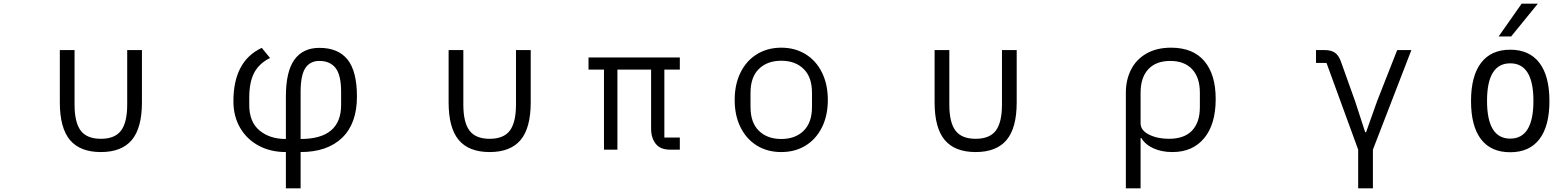

<svg xmlns="http://www.w3.org/2000/svg" viewBox="-20 -813 8488 1043"><path d="M305 -257V-541H385V-245Q385 -148 418.5 -103.5Q452 -59 528 -59Q604 -59 637.5 -103.5Q671 -148 671 -245V-541H751V-257Q751 -118 696 -52.5Q641 13 528 13Q415 13 360 -52.5Q305 -118 305 -257Z M1533 13Q1450 13 1385.5 -21.5Q1321 -56 1284.5 -118.5Q1248 -181 1248 -263Q1248 -481 1402 -553L1447 -498Q1388 -469 1361 -418Q1334 -367 1334 -283V-242Q1334 -151 1389.5 -104.5Q1445 -58 1533 -58V-288Q1533 -425 1579.5 -489Q1626 -553 1715 -553Q1817 -553 1868 -489.5Q1919 -426 1919 -288Q1919 -142 1838.5 -64.5Q1758 13 1613 13V210H1533ZM1613 -58Q1833 -58 1833 -243V-314Q1833 -405 1803 -443.5Q1773 -482 1715 -482Q1664 -482 1638.5 -443Q1613 -404 1613 -313Z M2417 -257V-541H2497V-245Q2497 -148 2530.5 -103.5Q2564 -59 2640 -59Q2716 -59 2749.5 -103.5Q2783 -148 2783 -245V-541H2863V-257Q2863 -118 2808 -52.5Q2753 13 2640 13Q2527 13 2472 -52.5Q2417 -118 2417 -257Z M3261 -435H3177V-501H3673V-435H3589V-66H3673V0H3620Q3567 0 3542 -32Q3517 -64 3517 -114V-435H3334V0H3261Z M3971 -270Q3971 -355 4003 -419.5Q4035 -484 4092.5 -519Q4150 -554 4224 -554Q4298 -554 4355.5 -519Q4413 -484 4445 -419.5Q4477 -355 4477 -270Q4477 -185 4445 -121Q4413 -57 4356 -22Q4299 13 4224 13Q4149 13 4092 -22Q4035 -57 4003 -121Q3971 -185 3971 -270ZM4391 -232V-309Q4391 -394 4345.5 -438.5Q4300 -483 4224 -483Q4148 -483 4102.5 -438.5Q4057 -394 4057 -309V-232Q4057 -147 4102.5 -102.5Q4148 -58 4224 -58Q4300 -58 4345.5 -102.5Q4391 -147 4391 -232Z M5057 -257V-541H5137V-245Q5137 -148 5170.5 -103.5Q5204 -59 5280 -59Q5356 -59 5389.5 -103.5Q5423 -148 5423 -245V-541H5503V-257Q5503 -118 5448 -52.5Q5393 13 5280 13Q5167 13 5112 -52.5Q5057 -118 5057 -257Z M6096 -310Q6096 -379 6124 -434.5Q6152 -490 6207.5 -522Q6263 -554 6342 -554Q6460 -554 6522 -481.5Q6584 -409 6584 -275Q6584 -138 6521.5 -62.5Q6459 13 6349 13Q6291 13 6246.5 -7Q6202 -27 6180 -63H6176V210H6096ZM6498 -231V-310Q6498 -392 6456 -437Q6414 -482 6337 -482Q6260 -482 6218 -437Q6176 -392 6176 -309V-143Q6176 -105 6221.5 -82Q6267 -59 6330 -59Q6413 -59 6455.5 -103.5Q6498 -148 6498 -231Z M7358 210V0L7186 -471H7129V-541H7176Q7210 -541 7230.5 -527.5Q7251 -514 7263 -482L7341 -264L7396 -95H7401L7461 -264L7570 -541H7647L7438 0V210Z M8246 -793H8334L8189 -615H8121ZM8184 14Q8079 14 8025 -57Q7971 -128 7971 -264Q7971 -400 8025.5 -471.5Q8080 -543 8184 -543Q8288 -543 8342.5 -471.5Q8397 -400 8397 -264Q8397 -128 8342.5 -57Q8288 14 8184 14ZM8310 -265Q8310 -469 8184 -469Q8058 -469 8058 -265Q8058 -60 8184 -60Q8310 -60 8310 -265Z"/></svg>

Font: PlemolJP
Style: Regular
Weight: 400
Monospace: yes
Version: v2.0.4; ttfautohint (v1.8.4.7-5d5b-dirty) -l 6 -r 45 -G 200 